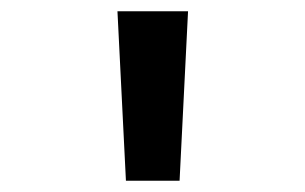

<svg xmlns="http://www.w3.org/2000/svg" viewBox="-20 -790 540 340"><path d="M203 -470 188 -770H313L298 -470Z"/></svg>

Font: M PLUS Code Latin Medium
Style: Regular
Weight: 500
Designer: Coji Morishita
Foundry: UNDERFOREST DESIGN
Version: Version 1.002; ttfautohint (v1.8.3)